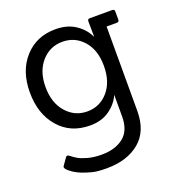

<svg xmlns="http://www.w3.org/2000/svg" viewBox="-133 -607 876 949"><g transform="rotate(-20 305.5 -132.5)"><path d="M268 234Q218 234 192.5 227Q167 220 151.5 214.5Q136 209 125 203.5Q114 198 104 192Q60 163 71 150L97 113Q103 104 114 112Q115 112 120.5 116.5Q126 121 131.5 125Q137 129 146.5 134.5Q156 140 168 144.5Q180 149 194 153Q227 162 267 162Q339 162 382.5 127.5Q426 93 426 19V-95Q408 -53 366.5 -23Q325 7 263 7Q161 7 99.5 -64Q38 -135 38 -248Q38 -361 100.5 -430Q163 -499 263 -499Q325 -499 367.5 -470.5Q410 -442 429 -401H431L430 -480Q430 -492 442 -492H560Q572 -492 572 -480V-437Q572 -425 560 -425H506V19Q506 126 440.5 180Q375 234 268 234ZM120 -246.5Q120 -164 164 -113.5Q208 -63 274 -63Q340 -63 383.5 -113Q427 -163 427 -247Q427 -331 383.5 -380Q340 -429 274 -429Q208 -429 164 -379Q120 -329 120 -246.5Z"/></g></svg>

Font: Sanchez
Style: Regular
Weight: 400
Designer: Daniel Hernández
Foundry: LatinoType
Version: Version 1.001